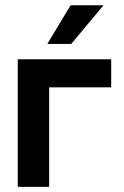

<svg xmlns="http://www.w3.org/2000/svg" viewBox="-20 -732 484 752"><path d="M385.5 -711.5 259 -560H165.5L256.5 -711.5ZM415.5 -500V-390H172.5V0H49.5V-500Z"/></svg>

Font: Overused Grotesk SemiBold
Style: Regular
Weight: 610
Version: Version 0.004